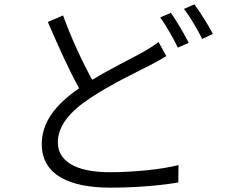

<svg xmlns="http://www.w3.org/2000/svg" viewBox="-20 -830 1040 883"><path d="M709 -637C690 -621 669 -609 642 -593C588 -562 493 -517 404 -463C361 -541 310 -649 270 -759L200 -729C246 -622 299 -504 344 -424C235 -349 172 -268 172 -167C172 -23 304 33 488 33C611 33 728 22 800 9L801 -71C726 -51 594 -38 485 -38C325 -38 246 -91 246 -175C246 -251 301 -317 395 -379C493 -444 606 -497 674 -532C702 -547 724 -559 745 -572ZM717 -750C744 -712 779 -651 798 -611L848 -633C827 -675 791 -735 766 -771ZM826 -789C855 -752 888 -695 910 -651L959 -674C940 -711 901 -774 874 -810Z"/></svg>

Font: Genne Gothic Normal
Style: Regular
Weight: 350
Designer: Ryoko NISHIZUKA (kana & ideographs); Paul D. Hunt (Latin, Greek & Cyrillic); Wenlong ZHANG (bopomofo); Sandoll Communica
Foundry: Adobe Systems Incorporated
Version: Version 1.004;PS 1.004;hotconv 16.6.51;makeotf.lib2.5.65220